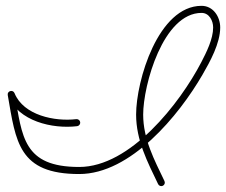

<svg xmlns="http://www.w3.org/2000/svg" viewBox="-20 -579 768 652"><path d="M252.4 -163.9C251.6 -170.5 245.6 -175.1 239 -174.4C166.4 -165.7 59.9 -187.1 29.3 -262.7C26.6 -269.3 20.2 -271.2 14.9 -269.7C9.5 -268.2 5.1 -263.2 6.3 -256.2C33.8 -97.5 42.8 12 249 12C424.2 12 587.5 -187.1 667.4 -324.9C693.4 -369.8 727.8 -432.1 727.8 -485.6C727.8 -522.1 704.1 -559.2 664.5 -559.2C517.1 -559.2 442.2 -304.7 442.2 -189.8C442.2 -103 480.5 -29.7 516.9 46.2C519.8 52.2 526.9 54.7 532.9 51.9C538.9 49 541.4 41.8 538.5 35.8C503.8 -36.6 466.2 -107 466.2 -189.8C466.2 -289.7 533.8 -535.2 664.5 -535.2C690.5 -535.2 703.8 -508.6 703.8 -485.6C703.8 -446.6 681 -401.3 663.5 -367.6C591.2 -228.5 422.7 -12 249 -12C58.9 -12 55.2 -114.7 30 -260.3C28.8 -267.3 21.7 -269 15.6 -267.2C9.5 -265.5 4.3 -260.3 7 -253.7C42.1 -167.2 157.9 -140.5 241.9 -150.5C248.4 -151.3 253.1 -157.3 252.4 -163.9Z"/></svg>

Font: FRB American Cursive Guidelines Light
Style: Italic
Weight: 300
Italic angle: -25°
Version: Version 2.0;Modular Font Editor K font №1